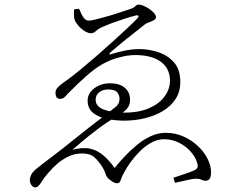

<svg xmlns="http://www.w3.org/2000/svg" viewBox="-20 -768 1040 837"><path d="M324 -730 303 -727Q302 -714 302.5 -701Q303 -688 306 -680Q311 -668 323 -654.5Q335 -641 350 -632Q365 -623 377 -623Q388 -623 398.5 -633Q409 -643 421 -648Q443 -658 468.5 -667.5Q494 -677 520.5 -685.5Q547 -694 570 -700Q581 -703 583.5 -699Q586 -695 578 -687Q564 -672 536 -646Q508 -620 473.5 -588.5Q439 -557 401.5 -524.5Q364 -492 330 -464Q296 -436 271 -418Q252 -405 241.5 -396Q231 -387 226.5 -380Q222 -373 222 -365Q222 -348 228 -342.5Q234 -337 241 -337Q253 -337 261 -344Q269 -351 273 -357Q318 -403 355.5 -436Q393 -469 421 -485Q456 -506 496.5 -517Q537 -528 569 -528Q642 -528 681.5 -498.5Q721 -469 721 -416Q721 -381 698.5 -349Q676 -317 631.5 -297Q587 -277 521 -277Q467 -277 432 -290.5Q397 -304 397 -333Q397 -354 413 -366Q429 -378 451 -378Q480 -378 490.5 -366Q501 -354 501 -337Q501 -316 486 -303.5Q471 -291 437 -265Q403 -239 365.5 -210Q328 -181 285 -146Q262 -127 233 -105Q204 -83 179.5 -64Q155 -45 143 -36Q120 -17 115 -4Q110 9 110 14Q110 30 117.5 39.5Q125 49 133 49Q141 49 148 42Q155 35 159 28Q171 8 190 -14Q209 -36 234 -58Q257 -76 282 -87.5Q307 -99 338 -99Q374 -99 392 -82Q410 -65 423 -45Q433 -29 436.5 -20Q440 -11 442 -5Q444 1 450 8Q457 15 469 23Q481 31 491 31Q502 31 506.5 16Q511 1 522 -18Q533 -39 551 -63.5Q569 -88 592 -110.5Q615 -133 641 -147Q667 -161 695 -161Q730 -161 760 -146Q790 -131 810.5 -108Q831 -85 839 -60Q844 -44 840.5 -37Q837 -30 826 -25Q813 -19 790.5 -11.5Q768 -4 736 7L743 29Q775 22 798.5 16.5Q822 11 835 11Q845 11 851.5 13Q858 15 863.5 17.5Q869 20 876 20Q888 20 894 11Q900 2 900 -17Q900 -46 884.5 -76.5Q869 -107 841.5 -132.5Q814 -158 778.5 -173.5Q743 -189 703 -189Q669 -189 636.5 -174Q604 -159 575.5 -135Q547 -111 522.5 -85Q498 -59 480 -36Q455 -70 429.5 -91.5Q404 -113 372.5 -120Q341 -127 296 -115Q308 -126 337 -150.5Q366 -175 405 -204.5Q444 -234 486 -259Q507 -271 520.5 -281.5Q534 -292 540.5 -304.5Q547 -317 547 -334Q547 -366 524 -385.5Q501 -405 460 -405Q433 -405 411 -395Q389 -385 375.5 -368Q362 -351 362 -330Q362 -294 387 -275Q412 -256 449 -249Q486 -242 521 -242Q568 -242 611.5 -252.5Q655 -263 690 -284Q725 -305 745.5 -336.5Q766 -368 766 -411Q766 -465 738.5 -496Q711 -527 670 -540.5Q629 -554 588 -554Q558 -554 525 -547.5Q492 -541 468 -533Q458 -529 457 -532Q456 -535 463 -541Q477 -553 493.5 -567Q510 -581 528.5 -596Q547 -611 568.5 -627.5Q590 -644 612 -662Q619 -667 630.5 -671Q642 -675 651 -680Q660 -685 660 -693Q660 -701 652 -710.5Q644 -720 631.5 -728.5Q619 -737 606.5 -742.5Q594 -748 585 -748Q576 -748 570 -741Q564 -734 543 -727Q530 -723 505 -714.5Q480 -706 452 -698Q424 -690 400.5 -684Q377 -678 368 -678Q355 -678 346.5 -688.5Q338 -699 333 -711.5Q328 -724 324 -730Z"/></svg>

Font: Early Summer Mincho VF
Style: Regular
Weight: 250
Designer: GuiWonder
Version: Version 1.002